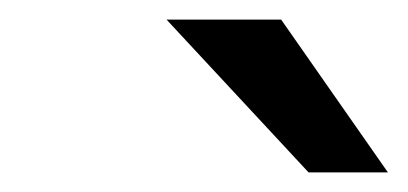

<svg xmlns="http://www.w3.org/2000/svg" viewBox="-20 -752 416 196"><path d="M295 -576 150 -732H267L376 -576Z"/></svg>

Font: Overpass
Style: Italic
Weight: 400
Italic angle: -10°
Designer: Delve Withrington, Dave Bailey, Thomas Jockin
Foundry: Delve Fonts LLC
Version: Version 4.000